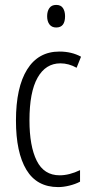

<svg xmlns="http://www.w3.org/2000/svg" viewBox="-20 -752 370 782"><path d="M217 10Q130 10 87.5 -60.5Q45 -131 45 -261Q45 -396 90.5 -469Q136 -542 222 -542Q272 -542 310 -521L292 -476Q260 -494 226 -494Q166 -494 133 -435.5Q100 -377 100 -262Q100 -157 129.5 -97.5Q159 -38 223 -38Q262 -38 306 -59V-12Q287 -2 262.5 4Q238 10 217 10ZM209 -732Q228 -732 236.5 -719Q245 -706 245 -686Q245 -640 209 -640Q191 -640 181.5 -652.5Q172 -665 172 -686Q172 -706 181 -719Q190 -732 209 -732Z"/></svg>

Font: Noto Sans Sinhala ExtraCondensed Light
Style: Regular
Weight: 300
Width: 2
Designer: Jelle Bosma - Monotype Design Team
Foundry: Monotype Imaging Inc.
Version: Version 2.006; ttfautohint (v1.8.4.7-5d5b)